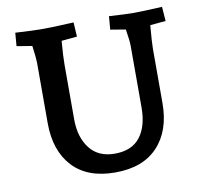

<svg xmlns="http://www.w3.org/2000/svg" viewBox="-80 -797 955 898"><g transform="rotate(-10 397.5 -347.5)"><path d="M125 -267V-554Q125 -575 117 -635L44 -647L49 -710Q139 -705 167 -705Q234 -705 302 -709L326 -710L330 -642L256 -635Q250 -563 250 -524V-263Q250 -178 291 -125Q332 -72 410 -72Q491 -72 530.5 -123Q570 -174 570 -263V-554Q570 -581 561 -635L489 -647L494 -710Q582 -705 602 -705Q654 -705 746 -710L751 -642L677 -635Q670 -553 670 -524V-267Q670 -136 599.5 -60.5Q529 15 397 15Q265 15 195 -60.5Q125 -136 125 -267Z"/></g></svg>

Font: Andada Pro
Style: Bold
Weight: 700
Designer: Carolina Giovagnoli
Foundry: Huerta Tipografica
Version: Version 3.005; ttfautohint (v1.8.4)